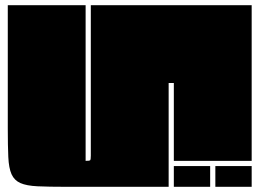

<svg xmlns="http://www.w3.org/2000/svg" viewBox="-20 -620 1000 740"><path d="M235 100Q168 100 125 98Q82 96 58.5 85.5Q35 75 24.5 51.5Q14 28 12 -15Q10 -58 10 -125V-600H310V0Q325 0 327.5 -2.5Q330 -5 330 -20V-600H950V0H650V-300H630V100ZM650 20H790V100H650ZM810 20H950V100H810Z"/></svg>

Font: Badeen Display
Style: Regular
Weight: 400
Version: Version 1.000; ttfautohint (v1.8.4.7-5d5b)